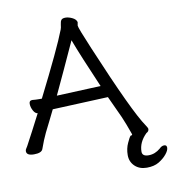

<svg xmlns="http://www.w3.org/2000/svg" viewBox="-104 -802 983 1085"><g transform="rotate(-10 388.0 -259.5)"><path d="M591.8 3.9Q601.1 3.9 601.1 -2L597.2 -13.2Q580.1 -62 561 -106.9L502.9 -232.9L184.1 -219.2Q168.9 -188 152.8 -155.8L123 -96.2Q105 -59.1 86.9 -7.8Q79.1 13.2 36.1 13.2Q-6.8 13.2 -6.8 -12.2Q-6.8 -20 -2.4 -26.1Q2 -32.2 5.9 -39.6Q9.8 -46.9 19.3 -64.9Q28.8 -83 48.3 -119.4Q67.9 -155.8 96.2 -211.9H99.1Q83 -211.9 72 -232.4Q61 -252.9 61 -272Q61 -291 78.1 -291H80.1Q98.1 -289.1 119.1 -289.1H133.8Q268.1 -555.2 306.2 -654.8Q310.1 -664.1 312 -682.6Q314 -701.2 320.6 -709Q327.1 -716.8 344.5 -716.8Q361.8 -716.8 382.8 -706.8Q403.8 -696.8 408.2 -680.2L404.8 -660.2Q404.8 -647.9 458 -522Q624 -127 685.1 -39.1Q696.8 -22 696.8 -16.1Q696.8 -2 682.1 4.9Q636.2 49.8 636.2 104Q636.2 130.9 673.1 130.9Q710 130.9 741.2 104Q753.9 90.8 768.6 90.8Q783.2 90.8 783.2 106.4Q783.2 122.1 765.6 143.6Q748 165 720.5 181.6Q692.9 198.2 650.9 198.2Q608.9 198.2 582.5 173.1Q556.2 147.9 556.2 109.9Q556.2 71.8 570.8 41Q584 11.2 591.8 3.9ZM473.1 -301.8Q391.1 -491.2 356 -585Q277.8 -413.1 220.2 -291Z"/></g></svg>

Font: LXGW WenKai Screen
Style: Regular
Weight: 400
Designer: LXGW / Fontworks Inc.
Foundry: LXGW / Fontworks Inc.
Version: Version 1.510;January 18,2025